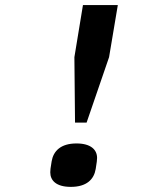

<svg xmlns="http://www.w3.org/2000/svg" viewBox="-20 -718 640 749"><path d="M317.8 -239.7 405.5 -495 439.6 -698.2H303.6L270.2 -495L272.7 -239.7ZM176.1 -45.8C176.1 -13.8 199.2 11 256.4 11C318.2 11 346.6 -18.5 353.3 -58.6C357.6 -84.5 358.7 -94.5 358.7 -101.9C358.7 -133.2 335.2 -158.4 278.4 -158.4C216.6 -158.4 188.2 -128.6 181.5 -88.8C176.8 -62.5 176.1 -52.9 176.1 -45.8Z"/></svg>

Font: Margiela Mono Italic SmBold It
Style: Regular
Weight: 600
Designer: Mike Abbink, Paul van der Laan, Pieter van Rosmalen
Foundry: Bold Monday
Version: Version 2.003 2021